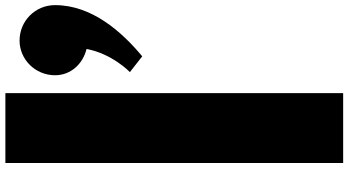

<svg xmlns="http://www.w3.org/2000/svg" viewBox="-318 -1008 1326 731"><g transform="rotate(-90 345.5 -643.0)"><path d="M90 0H356V-1286H90ZM556 -1232C484 -1232 424 -1172 424 -1097C424 -1037 467 -991 524 -977C506 -879 436 -812 436 -812L496 -765C590 -843 691 -957 691 -1097C691 -1172 631 -1232 556 -1232Z"/></g></svg>

Font: Poland Can Into
Style: BigWritings
Weight: 700
Foundry: Cannot Into Space Fonts
Version: Version 0.92